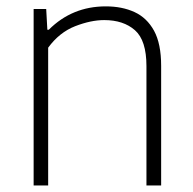

<svg xmlns="http://www.w3.org/2000/svg" viewBox="-20 -568 590 588"><path d="M83 0V-540.5H121.5L125 -477H129.5Q201 -548.5 304 -548.5Q354 -548.5 392 -531Q430 -513.5 451.8 -473.8Q473.5 -434 473.5 -366.5V0H428.5V-365.5Q428.5 -444.5 393.2 -475.5Q358 -506.5 299 -506.5Q258.5 -506.5 210.2 -487.8Q162 -469 127.5 -422V0Z"/></svg>

Font: Encode Sans XLt
Style: Regular
Weight: 200
Designer: Multiple Designers
Foundry: Impallari Type
Version: Version 3.002; ttfautohint (v1.8.3) -l 8 -r 50 -G 200 -x 14 